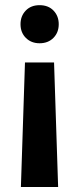

<svg xmlns="http://www.w3.org/2000/svg" viewBox="-20 -558 311 758"><path d="M211.9 -462.4Q211.9 -429.7 190.9 -408.4Q169.9 -387.2 136.2 -387.2Q103.5 -387.2 82.3 -408.2Q61 -429.2 61 -462.4Q61 -494.6 81.5 -516.1Q102.1 -537.6 136.2 -537.6Q170.9 -537.6 191.4 -516.1Q211.9 -494.6 211.9 -462.4ZM78.6 -311.5H193.4L209.5 180.2H62.5Z"/></svg>

Font: MAUL Condensed Bold
Style: Condensed Bold
Weight: 700
Designer: MAUL
Version: Version 1.0; 2020; ttfautohint (v1.8.3)